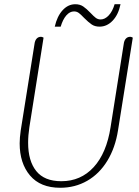

<svg xmlns="http://www.w3.org/2000/svg" viewBox="-20 -878 655 908"><path d="M73 -200Q73 -226 78 -261L143 -669Q145 -686 153 -695Q161 -704 174 -704Q179 -704 186 -700L119 -277Q113 -238 113 -203Q113 -117 151.5 -69Q190 -21 270 -21Q362 -21 423 -87.5Q484 -154 503 -277L565 -669Q567 -686 575 -695Q583 -704 596 -704Q601 -704 608 -700L538 -261Q525 -179 487.5 -117.5Q450 -56 392.5 -23Q335 10 265 10Q171 10 122 -48Q73 -106 73 -200ZM336 -858Q358 -858 373.5 -847.5Q389 -837 408 -817Q423 -801 433 -793.5Q443 -786 456 -786Q476 -786 494 -805Q512 -824 522 -858H550Q540 -809 513 -780.5Q486 -752 451 -752Q429 -752 414 -762Q399 -772 378 -793Q363 -809 353 -816.5Q343 -824 330 -824Q310 -824 293.5 -805Q277 -786 267 -752H239Q250 -801 276 -829.5Q302 -858 336 -858Z"/></svg>

Font: Thasadith
Style: Italic
Weight: 400
Italic angle: -9°
Designer: Cadson Demak Co.,Ltd.
Foundry: Cadson Demak Co.,Ltd.
Version: Version 1.000; ttfautohint (v1.6)